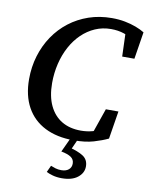

<svg xmlns="http://www.w3.org/2000/svg" viewBox="-98 -750 817 1052"><g transform="rotate(10 311.0 -224.0)"><path d="M347 16Q254 16 187 -18Q120 -52 84.5 -116.5Q49 -181 49 -272Q49 -340 67.5 -401.5Q86 -463 120.5 -514Q155 -565 203 -602Q251 -639 310.5 -659.5Q370 -680 439 -680Q478 -680 511.5 -673.5Q545 -667 573 -656.5Q601 -646 622 -633L598 -482H530L525 -627L574 -579Q549 -598 516.5 -609Q484 -620 444 -620Q397 -620 356 -602Q315 -584 282 -552Q249 -520 225.5 -476.5Q202 -433 189.5 -381Q177 -329 177 -273Q177 -199 201.5 -147.5Q226 -96 270.5 -69.5Q315 -43 377 -43Q411 -43 442 -51.5Q473 -60 503 -75L439 -29L492 -182H562L537 -27Q504 -11 458 2.5Q412 16 347 16ZM292 88 333 0H373L336 83L326 57Q381 70 410 89Q439 108 439 146Q439 182 407.5 207Q376 232 319 232Q291 232 268 225.5Q245 219 233 212L250 175Q262 180 276.5 184.5Q291 189 309 189Q335 189 350 176.5Q365 164 365 143Q365 120 347 107.5Q329 95 292 88Z"/></g></svg>

Font: Source Serif 4 SemiBold
Style: Italic
Weight: 600
Italic angle: -12°
Designer: Frank Grießhammer
Foundry: Adobe Systems Incorporated
Version: Version 4.004;hotconv 1.0.116;makeotfexe 2.5.65601